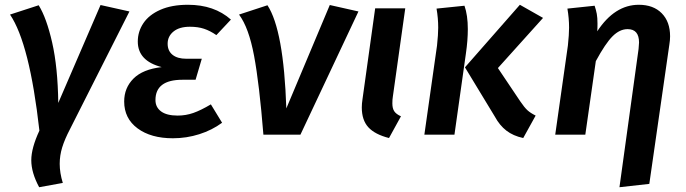

<svg xmlns="http://www.w3.org/2000/svg" viewBox="-20 -564 2874 804"><path d="M224 -133 401 -543 522 -516 273 -23Q251 19 240.5 53Q230 87 230 122Q230 160 243 202L144 220Q111 159 111 107Q111 56 145 -17Q104 -382 22 -503L142 -542Q175 -489 198.5 -385.5Q222 -282 224 -133Z M500 -139Q500 -196 539 -235Q578 -274 657 -283Q557 -309 557 -390Q557 -432 580.5 -467Q604 -502 651.5 -523Q699 -544 767 -544Q877 -544 947 -482L886 -417Q860 -435 834.5 -443.5Q809 -452 775 -452Q731 -452 706.5 -432Q682 -412 682 -381Q682 -351 702.5 -334.5Q723 -318 760 -318H825L799 -230H744Q631 -230 631 -145Q631 -115 654.5 -97.5Q678 -80 724 -80Q758 -80 789.5 -91Q821 -102 863 -127L910 -50Q868 -19 814.5 -2Q761 15 704 15Q612 15 556 -26.5Q500 -68 500 -139Z M1179 -110 1361 -543 1481 -516 1238 0H1083Q1066 -212 1044 -330Q1022 -448 981 -503L1100 -542Q1168 -438 1179 -110Z M1625 -159Q1623 -148 1623 -131Q1623 -110 1631 -98Q1639 -86 1659 -77L1609 14Q1550 -1 1522.5 -31Q1495 -61 1495 -114Q1495 -130 1498 -149L1551 -529H1677Z M2052 -76 1927 -282 2157 -544 2254 -489 2065 -279 2159 -139Q2176 -114 2188.5 -102.5Q2201 -91 2223 -80L2171 14Q2129 5 2100.5 -17Q2072 -39 2052 -76ZM1810 -373Q1815 -420 1815 -448Q1815 -488 1808 -528L1925 -540Q1939 -500 1939 -442Q1939 -395 1931 -340L1883 0H1757Z M2654 -359Q2656 -379 2656 -386Q2656 -442 2608 -442Q2575 -442 2545 -412Q2515 -382 2475 -308L2431 0H2305L2358 -373Q2363 -420 2363 -448Q2363 -488 2356 -528L2470 -540Q2476 -522 2479 -506Q2482 -490 2482 -465Q2482 -445 2481 -433Q2554 -544 2655 -544Q2716 -544 2751 -508.5Q2786 -473 2786 -412Q2786 -396 2783 -378L2699 206L2574 220Z"/></svg>

Font: FiraGO Medium
Style: Italic
Weight: 500
Italic angle: -8°
Designer: bBox Type GmbH
Foundry: bBox Type GmbH
Version: Version 1.001